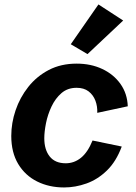

<svg xmlns="http://www.w3.org/2000/svg" viewBox="-20 -824 606 857"><path d="M266.1 12.7Q199.2 12.7 145.8 -13.9Q92.3 -40.5 61.3 -92Q30.3 -143.6 30.3 -217.3Q30.3 -274.9 49.6 -331.8Q68.8 -388.7 106.2 -436Q143.6 -483.4 197.8 -511.7Q252 -540 322.3 -540Q385.7 -540 436.5 -516.1Q487.3 -492.2 517.8 -449.2Q548.3 -406.2 550.3 -349.6L414.1 -320.3Q415.5 -349.1 405.8 -374.8Q396 -400.4 375.2 -416.3Q354.5 -432.1 321.8 -432.1Q281.7 -432.1 254.4 -408.4Q227.1 -384.8 210 -348.6Q192.9 -312.5 185.3 -274.2Q177.7 -235.8 177.7 -207Q177.7 -155.8 201.9 -125.5Q226.1 -95.2 273.4 -95.2Q311 -95.2 341.3 -119.6Q371.6 -144 393.1 -196.8L523.4 -169.9Q498.5 -103 457.3 -63Q416 -22.9 366.2 -5.1Q316.4 12.7 266.1 12.7ZM370.6 -582.5 295.9 -626.5 419.4 -804.2 529.8 -732.4Z"/></svg>

Font: Schibsted Grotesk
Style: Bold Italic
Weight: 700
Italic angle: -12°
Designer: Bakken & Baeck AS, Henrik Kongsvoll
Foundry: Schibsted ASA
Version: Version 1.100;gftools[0.9.25]